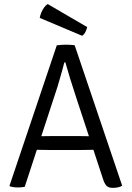

<svg xmlns="http://www.w3.org/2000/svg" viewBox="-20 -902 637 928"><path d="M254.5 -683Q263.5 -684.5 276.8 -685.2Q290 -686 299.5 -686Q308 -686 321.2 -685.2Q334.5 -684.5 341 -683L570.5 -4.5Q562 1 550.5 3.5Q539 6 525 6Q506.5 6 496.8 -2.2Q487 -10.5 479 -33.5L347.5 -433Q332.5 -477.5 319 -522Q305.5 -566.5 296 -600.5H291Q286 -581 279.8 -558.5Q273.5 -536 267.5 -515.5Q261.5 -495 257.5 -481.5L99.5 1Q92.5 2.5 83.5 3.2Q74.5 4 65.5 4Q54 4 45.2 2.5Q36.5 1 28 -1L26 -4.5ZM227 -177Q224 -177 206.8 -177.2Q189.5 -177.5 172.2 -177.8Q155 -178 151.5 -178H121L145.5 -243.5H172.5Q176 -243.5 190.5 -243.8Q205 -244 219.8 -244.2Q234.5 -244.5 237.5 -244.5H352Q355.5 -244.5 370.2 -244.2Q385 -244 400.2 -243.8Q415.5 -243.5 419 -243.5H446L468 -178H438Q434.5 -178 417 -177.8Q399.5 -177.5 382.2 -177.2Q365 -177 361.5 -177ZM210.5 -882.5Q201.5 -877 193.5 -866.2Q185.5 -855.5 180 -842.2Q174.5 -829 172 -815.5L377 -729Q387.5 -736 393.2 -748.2Q399 -760.5 401.5 -771Z"/></svg>

Font: Signika Light Light
Style: Regular
Weight: 300
Version: Version 2.001